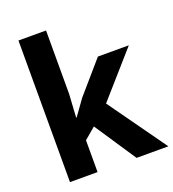

<svg xmlns="http://www.w3.org/2000/svg" viewBox="-144 -916 926 1027"><g transform="rotate(-20 319.0 -403.0)"><path d="M78 0V-806H235V-446L227 -313H230L293 -401L448 -580H624L403 -329L638 0H457L300 -236L235 -181V0Z"/></g></svg>

Font: Menbere
Style: Regular
Weight: 400
Designer: Aleme Tadesse
Foundry: Sorkin Type Co
Version: Version 1.000